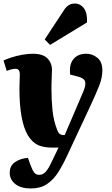

<svg xmlns="http://www.w3.org/2000/svg" viewBox="-28 -835 632 1086"><path d="M349 51Q326 101 299.5 142Q273 183 236.5 207Q200 231 146 231Q90 231 58.5 206Q27 181 27 142Q27 102 57.5 81.5Q88 61 130 58L145 100Q156 129 166 141.5Q176 154 194 154Q215 154 230.5 136.5Q246 119 261 87L303 0H270Q219 0 187 -14.5Q155 -29 130 -69Q82 -149 82 -333Q82 -354 83 -376.5Q84 -399 84 -415Q84 -446 60 -446Q41 -446 10 -434L-8 -493Q9 -501 36.5 -510Q64 -519 96.5 -525Q129 -531 157 -531Q215 -531 240.5 -504.5Q266 -478 266 -439Q266 -421 264.5 -395Q263 -369 263 -333Q263 -268 269 -210.5Q275 -153 295 -101Q302 -83 310.5 -77Q319 -71 329 -71H338L444 -319Q459 -355 453.5 -373.5Q448 -392 416 -401L369 -413Q362 -469 387 -500Q412 -531 460 -531Q495 -531 523 -508Q551 -485 551 -437Q551 -396 533 -350Q515 -304 479 -227ZM336 -781Q346 -796 360.5 -805.5Q375 -815 395 -815Q427 -815 447 -787.5Q467 -760 464 -708L255 -581L225 -612Z"/></svg>

Font: Literata 36pt ExtraBold
Style: Italic
Weight: 800
Italic angle: -2°
Designer: Latin by Veronika Burian and Jose Scaglione. Greek by Irene Vlachou. Cyrillic by Vera Evstafieva
Foundry: TypeTogether
Version: Version 3.002